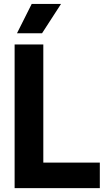

<svg xmlns="http://www.w3.org/2000/svg" viewBox="-20 -969 536 989"><path d="M55.3 0V-740H203.1V-131.3H494.2V0ZM67.4 -797.5 143.4 -948.9H294.5L196.5 -797.5Z"/></svg>

Font: Encode Sans SC Condensed Thin
Style: Regular
Weight: 100
Width: 3
Designer: Multiple Designers
Foundry: Impallari Type
Version: Version 3.002